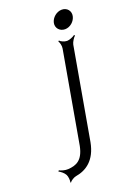

<svg xmlns="http://www.w3.org/2000/svg" viewBox="-180 -588 503 726"><g transform="rotate(-20 71.5 -225.0)"><path d="M121 -501C117 -481 132 -464 153 -464C174 -464 193 -481 197 -501C201 -521 187 -538 166 -538C145 -538 125 -521 121 -501ZM-55 33C-47 37 -35 46 -30 56C-26 63 -24 81 -27 87L-24 88C-21 82 -6 73 2 72C44 65 84 39 97 -30L162 -399C164 -409 174 -424 180 -429L177 -432C171 -427 155 -420 145 -420C134 -420 120 -427 116 -432L113 -429C117 -424 121 -409 119 -399L54 -30C43 24 16 35 -17 37C-29 38 -45 33 -52 29Z"/></g></svg>

Font: Armata Saber
Style: RgIta
Weight: 400
Designer: Jasper
Foundry: Cannot Into Space Fonts
Version: Version 0.970